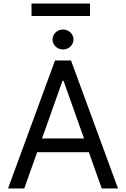

<svg xmlns="http://www.w3.org/2000/svg" viewBox="-20 -1071 716 1091"><path d="M117.9 0 191.1 -206H485.1L558.2 0H650.6L383.5 -727.3H292.6L25.6 0ZM218.8 -284.1 335.2 -612.2H340.9L457.4 -284.1ZM491.5 -1051.1H159.1V-980.1H491.5ZM338.1 -789.8C370.7 -789.8 397.7 -815.3 397.7 -846.6C397.7 -877.8 370.7 -903.4 338.1 -903.4C305.4 -903.4 278.4 -877.8 278.4 -846.6C278.4 -815.3 305.4 -789.8 338.1 -789.8Z"/></svg>

Font: Karasuma Gothic
Style: Regular
Weight: 400
Designer: Rasmus Andersson, Ryoko Nishizuka
Foundry: Genbu
Version: Version 1.00